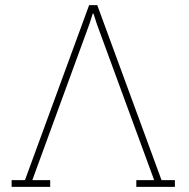

<svg xmlns="http://www.w3.org/2000/svg" viewBox="-20 -731 741 751"><path d="M25.4 0V-26.4H77.6L328.6 -710.9H360.4L611.8 -26.4H664.1V0H513.2V-26.4H583L358.9 -636.7L345.7 -677.7H342.8L329.6 -636.7L106.4 -26.4H176.3V0Z"/></svg>

Font: Roboto Slab Thin
Style: Regular
Weight: 100
Designer: Google
Version: Version 2.000; ttfautohint (v1.8.1.43-b0c9)